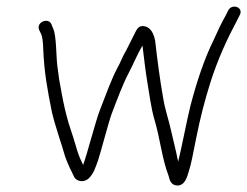

<svg xmlns="http://www.w3.org/2000/svg" viewBox="-20 -538 749 582"><path d="M98.9 -447 105.4 -433C108.5 -425 110.4 -411 111 -391C113.8 -317.5 124.2 -264.1 137 -200C147.4 -154.3 165.4 -106 177.6 -63C184.3 -43.4 197 -17.4 205.1 -1C212.8 11.9 232.8 16.2 247.6 4C263.4 -10.3 269 -28.8 277.6 -53C284.2 -72.5 310.4 -171.6 318.1 -192C333.7 -232.6 351.6 -282.1 370.2 -317C384.1 -343 396.8 -375 411.9 -400C415.6 -370.5 420.5 -325.8 425.8 -294C432.7 -253.1 437.9 -210.5 448.3 -175C464.9 -120.5 471.3 -55 491.4 -4C494.4 9.1 498.5 21.8 514.5 24C535.6 26.9 544.6 7.3 550.3 -12C562.3 -49.8 562 -59.1 574.4 -118C587.2 -182 600.7 -233.8 617.6 -287.5C639.9 -358.1 668.3 -419.4 699 -477L706.6 -492C719.5 -516.3 683.4 -528.1 672.1 -507L664.6 -492C651.2 -468.6 640.1 -444.5 627.7 -417C598.9 -358.8 575.8 -288.6 557.2 -217C547.3 -178.6 529.5 -84.1 520 -48C513.9 -79.3 506.5 -107.2 498.8 -141C491.1 -176.7 480.7 -202.7 474.4 -242C465.5 -291 456.1 -362.2 450.4 -414C446.7 -433.4 437.8 -459 411.1 -459C403.8 -459 397.6 -454.3 392.6 -445C381.2 -423.6 374.2 -407.2 362.4 -385C351.4 -366.9 346.2 -350.4 335.8 -332C316.6 -296.1 299.1 -245.5 282.3 -203C269.2 -168.9 243.7 -69.1 232 -38C225.5 -51 219.8 -64.1 215.2 -78C207.1 -106.3 198 -134.6 188.2 -164C179.2 -194.6 172.4 -225.1 166.8 -256L159.2 -298C157.3 -311.3 155.4 -325.3 153.6 -340C150.2 -367.9 151 -431 141.3 -451L135.7 -465C125.7 -486.5 88.2 -469.8 98.9 -447Z"/></svg>

Font: Just Breathe
Style: Obl2
Weight: 400
Foundry: Cannot Into Space Fonts
Version: Version 0.72